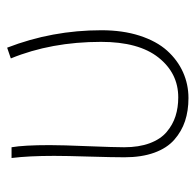

<svg xmlns="http://www.w3.org/2000/svg" viewBox="-25 -505 542 532"><g transform="rotate(-90 246.0 -239.0)"><path d="M240.2 12.2Q205.1 12.2 176.5 2.7Q147.9 -6.8 124.8 -27.1Q101.6 -47.4 88.9 -82.5Q76.2 -117.7 76.2 -165Q76.2 -197.3 78.1 -262.2Q80.1 -327.1 80.1 -359.9Q80.1 -430.2 74.2 -478H104Q109.9 -443.8 109.9 -372.1Q109.9 -337.9 106.9 -265.4Q104 -192.9 104 -166Q104 -125 115.2 -95Q126.5 -64.9 146.5 -48.1Q166.5 -31.2 190.2 -23.7Q213.9 -16.1 242.2 -16.1Q309.1 -16.1 352.5 -70.8Q396 -125.5 396 -230Q396 -368.2 350.1 -480L379.9 -490.2Q428.2 -365.7 428.2 -229Q428.2 -169.9 413.1 -123Q397.9 -76.2 371.8 -47.1Q345.7 -18.1 312 -2.9Q278.3 12.2 240.2 12.2Z"/></g></svg>

Font: Source Sans 3 ExtraLight
Style: Regular
Weight: 200
Designer: Paul D. Hunt
Foundry: Adobe
Version: Version 3.052;hotconv 1.1.0;makeotfexe 2.6.0